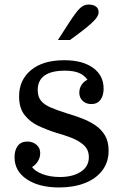

<svg xmlns="http://www.w3.org/2000/svg" viewBox="-20 -815 543 845"><path d="M244 -36Q300 -36 335.5 -59Q371 -82 371 -123Q371 -156 349 -176Q327 -196 294.5 -208.5Q262 -221 229 -230Q188 -243 150 -260.5Q112 -278 88 -309Q64 -340 64 -391Q64 -463 116.5 -506.5Q169 -550 263 -550Q343 -550 389.5 -516.5Q436 -483 436 -425Q436 -394 422 -375.5Q408 -357 382 -357Q359 -357 344 -371Q329 -385 329 -407Q329 -426 339 -441.5Q349 -457 365 -464Q350 -485 326.5 -494.5Q303 -504 266 -504Q206 -504 176 -482.5Q146 -461 146 -419Q146 -389 160.5 -371.5Q175 -354 203 -342Q231 -330 272 -317Q306 -307 339 -294.5Q372 -282 399 -264Q426 -246 442 -219Q458 -192 458 -152Q458 -101 430 -64.5Q402 -28 353 -9Q304 10 240 10Q152 10 98 -26Q44 -62 44 -123Q44 -155 58.5 -173.5Q73 -192 100 -192Q124 -192 140.5 -178Q157 -164 157 -141Q157 -122 146.5 -105Q136 -88 121 -80Q134 -61 167.5 -48.5Q201 -36 244 -36ZM235 -639 284 -715Q313 -760 330.5 -777.5Q348 -795 369 -795Q390 -795 402 -786.5Q414 -778 414 -760Q414 -745 393.5 -723.5Q373 -702 326 -667L288 -639Z"/></svg>

Font: Domine
Style: Regular
Weight: 400
Designer: Pablo Impallari, Rodrigo Fuenzalida, Brenda Gallo
Foundry: Pablo Impallari, Rodrigo Fuenzalida, Brenda Gallo
Version: Version 2.000